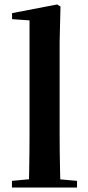

<svg xmlns="http://www.w3.org/2000/svg" viewBox="-20 -839 395 859"><path d="M33.5 0V-29.9L145.2 -40.2H208L324.6 -29.9V0ZM109.1 0Q110.1 -35.1 110.6 -75.2Q111.1 -115.3 111.6 -156.4Q112.1 -197.6 112.1 -234.8V-747.8L34 -753.3V-780.3L235.6 -819L250.6 -810L246.8 -650.9V-234.8Q246.8 -197.6 247.3 -156.4Q247.8 -115.3 248.7 -75.2Q249.6 -35.1 250.6 0Z"/></svg>

Font: Noto Serif KR ExtraLight
Style: Regular
Weight: 200
Designer: Ryoko NISHIZUKA 西塚涼子 (kana & ideographs); Frank Grießhammer (Latin, Greek & Cyrillic); Wenlong ZHANG 张文龙 (bopomofo); San
Foundry: Adobe
Version: Version 2.002-H1;hotconv 1.1.0;makeotfexe 2.6.0